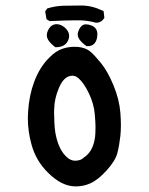

<svg xmlns="http://www.w3.org/2000/svg" viewBox="-20 -643 540 697"><path d="M81.1 -213.9Q81.1 -226.1 82 -237.8Q85.9 -297.4 104 -345.7Q124 -399.4 158.7 -433.6Q183.1 -458.5 207.5 -466.3Q228.5 -473.1 249.5 -473.1Q256.3 -473.1 263.7 -472.7Q292.5 -469.2 308.1 -455.6Q323.2 -442.9 347.2 -413.3Q371.1 -383.8 392.1 -333Q413.1 -282.2 417 -233.4Q418.9 -209.5 418.9 -188.7Q418.9 -168 417 -149.9Q413.1 -114.7 406 -87.2Q398.9 -59.6 367.2 -24.4Q335.9 10.3 307.1 22.9Q282.7 33.7 254.9 33.7Q203.6 33.7 153.8 -16.6Q109.9 -60.1 94.2 -119.1Q81.1 -166 81.1 -213.9ZM326.2 -159.7Q326.7 -166.5 326.7 -182.1Q326.7 -197.8 324.2 -227.1Q321.3 -264.6 303.2 -303.2Q284.7 -341.8 265.1 -358.9Q254.4 -368.2 242.7 -368.2Q235.8 -368.2 228 -365.2Q207 -356.4 192.9 -321.3Q177.7 -284.7 176.8 -249Q176.3 -239.7 176.3 -233.6Q176.3 -227.5 176.8 -220.2Q176.8 -201.2 178.7 -179.2Q181.6 -147.5 191.9 -120.1Q202.1 -92.3 220.2 -74.7Q235.4 -59.6 252.4 -59.6Q252.9 -59.6 253.9 -59.6Q272.9 -60.5 281.7 -68.8L282.7 -69.8Q305.2 -84.5 315.2 -108.2Q325.2 -131.8 326.2 -159.7ZM149.9 -514.6Q149.9 -523.4 153.8 -531.7Q157.7 -540.5 164.1 -546.9Q173.3 -555.2 185.1 -555.2Q196.8 -555.2 208 -548.3Q218.3 -542 225.6 -530.8Q231 -522 231 -512.7Q231 -502.4 225.1 -492.2Q213.4 -471.7 183.6 -471.7H180.7Q171.4 -479 165.5 -484.9Q149.9 -500.5 149.9 -514.6ZM262.2 -516.6Q262.2 -518.6 262.2 -520.5Q265.1 -537.6 275.4 -547.9Q282.2 -554.7 291.7 -554.7Q301.3 -554.7 312.5 -550.3Q319.8 -547.4 324.7 -542.5Q333.5 -533.7 333.5 -518.6Q333.5 -513.2 332.5 -506.8Q329.6 -491.7 321.3 -483.6Q313 -475.6 299.8 -475.6Q298.3 -475.6 293.9 -475.6Q282.2 -484.4 275.9 -490.7Q262.2 -504.9 262.2 -516.6ZM256.8 -569.3Q224.6 -569.3 160.2 -566.4L148.9 -573.2L144 -601.6L151.4 -612.3Q180.2 -621.1 208.3 -622.1Q236.3 -623 274.9 -623Q313.5 -623 352.1 -604.5L356 -603L358.9 -578.1Q355 -572.3 352.5 -569.8Q342.8 -560.5 329.1 -560.5H328.1Q300.3 -568.4 270.5 -569.3Q264.6 -569.3 256.8 -569.3Z"/></svg>

Font: Bakudai
Style: Bold
Weight: 700
Version: Version 1.48